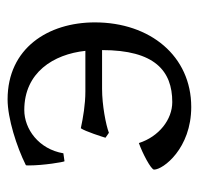

<svg xmlns="http://www.w3.org/2000/svg" viewBox="-29 -480 524 506"><g transform="rotate(-90 233.0 -227.0)"><path d="M224 -469C174 -469 99 -445 51 -421C50 -420 50 -418 50 -413C50 -374 59 -321 61 -319L82 -322C93 -387 146 -425 196 -425C295 -425 343 -348 352 -264H245C211 -264 176 -270 148 -276C140 -265 125 -218 123 -211L136 -202C157 -210 209 -220 252 -220H354C354 -81 299 -35 217 -35C171 -35 126 -70 109 -123C83 -114 39 -91 39 -83C39 -59 95 15 204 15C338 15 427 -93 427 -239C427 -362 359 -469 224 -469Z"/></g></svg>

Font: Temporarium
Style: Regular
Weight: 400
Version: Version 1.1